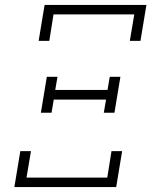

<svg xmlns="http://www.w3.org/2000/svg" viewBox="-20 -755 640 775"><path d="M136 -590 160 -735H571L547 -590H504L522 -697H196L179 -590ZM145 -300 169 -445H212L203 -392H414L423 -445H466L442 -300H399L408 -353H197L188 -300ZM38 0 62 -145H105L87 -38H413L430 -145H473L449 0Z"/></svg>

Font: Iosevka Curly Slab XLtEx
Style: Italic
Weight: 200
Width: 7
Italic angle: -9°
Monospace: yes
Designer: Belleve Invis
Foundry: Belleve Invis
Version: Version 11.1.0; ttfautohint (v1.8.3)